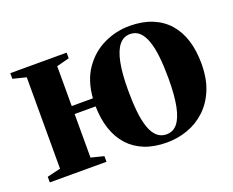

<svg xmlns="http://www.w3.org/2000/svg" viewBox="-93 -681 1027 847"><g transform="rotate(-20 421.0 -258.0)"><path d="M561 11.5Q502 11.5 457.2 -6.2Q412.5 -24 382 -57.5Q351.5 -91 335.5 -138.8Q319.5 -186.5 318.5 -246H220V-41.5L280 -26.5V0H14V-26.5L77 -41.5V-470.5L15 -486V-512.5H279.5V-486L220 -470.5V-283.5H319.5Q325.5 -365 363.5 -419.5Q401.5 -474 458.8 -501.2Q516 -528.5 579.5 -528.5Q639.5 -528.5 685 -510Q730.5 -491.5 761 -457Q791.5 -422.5 806.8 -373.8Q822 -325 822 -264Q822 -193.5 800.5 -141.8Q779 -90 742 -55.8Q705 -21.5 658.2 -5Q611.5 11.5 561 11.5ZM571 -23Q602 -23 622.2 -47.2Q642.5 -71.5 652.8 -122.5Q663 -173.5 663 -252Q663 -307.5 658.2 -352.2Q653.5 -397 642.5 -428.8Q631.5 -460.5 613.8 -477.2Q596 -494 569.5 -494Q539 -494 518.5 -469Q498 -444 487.8 -393.2Q477.5 -342.5 477.5 -264.5Q477.5 -207.5 482.2 -162.8Q487 -118 498 -86.8Q509 -55.5 527.2 -39.2Q545.5 -23 571 -23Z"/></g></svg>

Font: Merriweather 120pt
Style: Bold
Weight: 700
Designer: Eben Sorkin
Foundry: Eben Sorkin
Version: Version 2.100